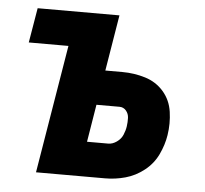

<svg xmlns="http://www.w3.org/2000/svg" viewBox="-44 -576 663 622"><g transform="rotate(5 288.0 -265.0)"><path d="M95 0H320Q353 0 385.5 -9Q418 -18 446 -40Q474 -62 489 -93.5Q504 -125 509 -157Q515 -195 509.5 -233Q504 -271 480 -298.5Q456 -326 420 -337Q384 -348 346 -348H290L320 -530H54L35 -417H164ZM251 -113 271 -235H346Q359 -235 367.5 -225Q376 -215 376.5 -201.5Q377 -188 375 -174Q373 -160 367 -146Q361 -132 347.5 -122.5Q334 -113 320 -113Z"/></g></svg>

Font: Iosevka Sparkle XBdObl
Style: Regular
Weight: 800
Italic angle: -9°
Designer: Belleve Invis
Foundry: Belleve Invis
Version: Version 4.5.0; ttfautohint (v1.8.3)